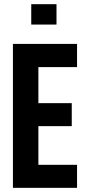

<svg xmlns="http://www.w3.org/2000/svg" viewBox="-20 -901 415 921"><path d="M164.1 -579.1V-406.2H324.2V-295.9H164.1V-110.4H349.6V0H42V-690.4H349.6V-579.1ZM129.9 -880.9H251V-783.2H129.9Z"/></svg>

Font: Dinish Condensed
Style: Bold
Weight: 700
Width: 3
Designer: Bert Driehuis
Foundry: Playbeing
Version: Version 3.006; git-39231f3c-release